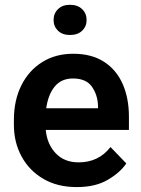

<svg xmlns="http://www.w3.org/2000/svg" viewBox="-20 -759 578 789"><path d="M295.4 9.8Q215.3 9.8 157.5 -24.4Q99.6 -58.6 68.4 -116.5Q37.1 -174.3 37.1 -246.1V-265.6Q37.1 -347.2 67.9 -408.4Q98.6 -469.7 153.6 -503.9Q208.5 -538.1 280.8 -538.1Q356 -538.1 407 -505.4Q458 -472.7 483.9 -414.3Q509.8 -356 509.8 -279.3V-225.1H168Q173.3 -167 208.7 -129.4Q244.1 -91.8 303.2 -91.8Q385.3 -91.8 434.1 -154.8L499 -87.4Q474.1 -50.3 423.3 -20.3Q372.6 9.8 295.4 9.8ZM279.8 -436.5Q231.9 -436.5 204.8 -403.3Q177.7 -370.1 169.9 -314H382.8V-323.7Q381.3 -369.6 357.4 -403.1Q333.5 -436.5 279.8 -436.5ZM200.2 -676.8Q200.2 -703.6 218.3 -721.4Q236.3 -739.3 267.6 -739.3Q299.3 -739.3 317.6 -721.4Q335.9 -703.6 335.9 -676.8Q335.9 -650.4 317.6 -632.8Q299.3 -615.2 267.6 -615.2Q236.3 -615.2 218.3 -632.8Q200.2 -650.4 200.2 -676.8Z"/></svg>

Font: Vazirmatn RD SemiBold
Style: Regular
Weight: 600
Designer: Saber Rastikerdar
Foundry: Saber Rastikerdar
Version: Version 32.102